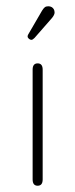

<svg xmlns="http://www.w3.org/2000/svg" viewBox="-20 -584 240 612"><path d="M84 -12Q84 -2 88 3Q92 8 100 8Q108 8 112 3Q116 -2 116 -12V-362Q116 -372 112 -377Q108 -382 100 -382Q92 -382 88 -377Q84 -372 84 -362ZM154 -544Q154 -550 151.5 -554.5Q149 -559 144.5 -561.5Q140 -564 134 -564Q127 -564 123 -561Q119 -558 114 -550L71 -476Q68 -472 68 -468Q68 -464 72 -460.5Q76 -457 80 -457Q82 -457 84.5 -458.5Q87 -460 90 -463L146 -527Q154 -537 154 -544Z"/></svg>

Font: Beiruti ExtraLight
Style: Regular
Weight: 250
Designer: Arlette Boutros
Foundry: Boutros
Version: Version 1.41